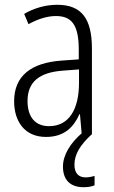

<svg xmlns="http://www.w3.org/2000/svg" viewBox="-20 -655 475 802"><path d="M291 33C291 -11 315 -49 362 -93H364V-452C364 -578 320 -635 219 -635C170 -635 122 -621 81 -597L99 -554C141 -577 179 -588 214 -588C280 -588 309 -550 309 -448V-407L238 -402C110 -393 39 -338 39 -232C39 -148 83 -83 172 -83C248 -83 287 -123 312 -178H314L321 -98C274 -57 243 -8 243 41C243 97 274 127 329 127C348 127 364 124 375 119V80C367 82 353 86 338 86C307 86 291 67 291 33ZM244 -360 310 -365V-309C310 -198 268 -128 185 -128C129 -128 95 -164 95 -233C95 -312 143 -353 244 -360Z"/></svg>

Font: Noto Sans Kannada UI Condensed Light
Style: Regular
Weight: 300
Width: 3
Designer: Jelle Bosma - Monotype Design Team
Foundry: Monotype Imaging Inc.
Version: Version 2.005